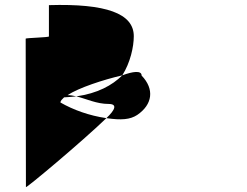

<svg xmlns="http://www.w3.org/2000/svg" viewBox="-20 -717 1011 785"><path d="M85 -559 86 48C86 54 312 -135 415 -234C345 -244 279 -268 227 -298C227 -305 234 -311 242 -319C259 -320 276 -321 292 -323C280 -326 268 -328 256 -328C302 -358 402 -391 480 -409C513 -461 527 -526 527 -569C527 -662 414 -703 180 -696V-568C180 -564 85 -562 85 -559ZM292 -323C333 -313 375 -292 424 -292C461 -292 451 -268 415 -234C476 -225 512 -228 541 -247C603 -289 613 -352 559 -408C559 -430 523 -425 480 -409C439 -368 378 -335 292 -323Z"/></svg>

Font: Ampere
Style: SCUltExt
Weight: 400
Version: Version 1